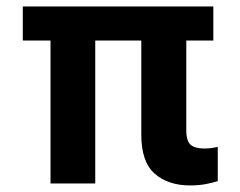

<svg xmlns="http://www.w3.org/2000/svg" viewBox="-20 -559 731 585"><path d="M630 -539.4V-435.4H547.6V-162.6Q547.6 -128.6 561.3 -117.5Q574.9 -106.5 601.9 -106.5Q614.3 -106.5 625 -108Q635.7 -109.4 643.5 -111.2V-7.1Q626.8 -1.8 605.8 2.1Q584.9 6 559.3 6Q492.5 6 451.5 -29.7Q410.5 -65.3 410.5 -148.8V-435.4H270.2V0H133.9V-435.4H49.4V-539.4Z"/></svg>

Font: Interface
Style: Bold
Weight: 700
Designer: Rasmus Andersson
Foundry: rsms
Version: Version 1.8